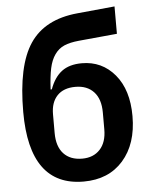

<svg xmlns="http://www.w3.org/2000/svg" viewBox="-54 -796 674 853"><g transform="rotate(-5 283.0 -369.5)"><path d="M285.2 12.2Q43.9 12.2 43.9 -318.8Q43.9 -525.4 109.6 -623.3Q175.3 -721.2 321.8 -734.9L488.8 -751V-628.9L317.9 -612.8Q277.3 -608.9 252 -597.9Q226.6 -586.9 209.5 -562.7Q192.4 -538.6 184.6 -502.2Q176.8 -465.8 173.8 -408.2H179.2Q198.2 -460.9 232.2 -486.6Q266.1 -512.2 321.8 -512.2Q411.6 -512.2 468.8 -444.1Q525.9 -376 525.9 -258.8Q525.9 -134.8 461.2 -61.3Q396.5 12.2 285.2 12.2ZM287.1 -89.8Q337.4 -89.8 366.7 -121.6Q396 -153.3 396 -210.9V-286.1Q396 -346.2 366.2 -378.2Q336.4 -410.2 284.2 -410.2Q231.4 -410.2 203.1 -380.4Q174.8 -350.6 174.8 -297.9V-213.9Q174.8 -153.8 204.3 -121.8Q233.9 -89.8 287.1 -89.8Z"/></g></svg>

Font: Anuphan SemiBold
Style: Bold
Weight: 600
Designer: Mike Abbink, Paul van der Laan, Pieter van Rosmalen, Mint Tantisuwanna
Foundry: Bold Monday; Cadson Demak
Version: Version 3.002;hotconv 1.0.109;makeotfexe 2.5.65596